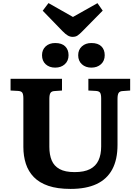

<svg xmlns="http://www.w3.org/2000/svg" viewBox="-20 -1211 911 1245"><path d="M437.5 14Q352 14 293.5 -6Q235 -26 199.5 -62.5Q164 -99 147.7 -149Q131.5 -199 131.5 -258.5V-573Q131.5 -599 124.7 -609.7Q118 -620.5 95.5 -621.5L48.5 -624V-700H382V-624L332.5 -620.5Q314.5 -619.5 307.3 -608.5Q300 -597.5 300 -569.5V-259Q300 -207.5 315.3 -171Q330.5 -134.5 366.3 -114.8Q402 -95 464 -95Q526 -95 563.7 -114.5Q601.5 -134 618.7 -171.3Q636 -208.5 636 -261V-573Q636 -599 629.2 -609.7Q622.5 -620.5 600 -621.5L553 -624V-700H824V-624L774.5 -620.5Q756.5 -619.5 749.3 -608.5Q742 -597.5 742 -569.5V-271.5Q742 -176 707.8 -112.5Q673.5 -49 606 -17.5Q538.5 14 437.5 14ZM451 -972Q435 -972 420.2 -980.3Q405.5 -988.5 385 -1009.5L257 -1141.5L294.5 -1191L453 -1101L612 -1190.5L646 -1142L513.5 -1007.5Q495.5 -989 482.8 -980.5Q470 -972 451 -972ZM572.5 -772.5Q535 -772.5 511 -794.3Q487 -816 487 -853Q487 -888.5 511 -910.3Q535 -932 572.5 -932Q615.5 -932 637.3 -910.5Q659 -889 659 -853Q659 -816.5 634.8 -794.5Q610.5 -772.5 572.5 -772.5ZM338 -772.5Q300 -772.5 276.2 -794.3Q252.5 -816 252.5 -853Q252.5 -888.5 276.2 -910.3Q300 -932 338 -932Q380.5 -932 402.5 -910.5Q424.5 -889 424.5 -853Q424.5 -816.5 400.3 -794.5Q376 -772.5 338 -772.5Z"/></svg>

Font: Literata Variable Black
Style: Regular
Weight: 900
Designer: Latin by Veronika Burian and Jose Scaglione. Greek by Irene Vlachou. Cyrillic by Vera Evstafieva.
Foundry: TypeTogether
Version: Version 3.021